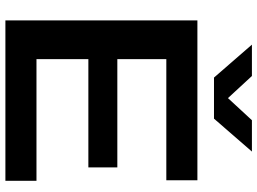

<svg xmlns="http://www.w3.org/2000/svg" viewBox="-144 -832 976 729"><g transform="rotate(90 344.5 -468.0)"><path d="M58 0V-729H665V-611H168L205 -648V-82L168 -118H667V0ZM173 -315V-425H616V-315ZM275 -792 150 -936H269L353 -845L437 -936H556L431 -792Z"/></g></svg>

Font: Mona Sans Expanded SemiBold
Style: Regular
Weight: 600
Width: 7
Designer: Deni Anggara
Foundry: GitHub
Version: Version 2.000